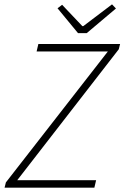

<svg xmlns="http://www.w3.org/2000/svg" viewBox="-20 -861 571 881"><path d="M1 0H413L421 -34H59L525 -635L531 -659H156L148 -625H475L7 -24ZM338 -709H378L512 -822L494 -841L362 -741H358L265 -839L244 -823Z"/></svg>

Font: Source Sans Pro Light
Style: Italic
Weight: 300
Italic angle: -11°
Designer: Paul D. Hunt
Foundry: Adobe Systems Incorporated
Version: Version 3.006;hotconv 1.0.111;makeotfexe 2.5.65597